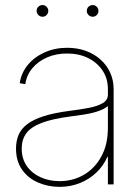

<svg xmlns="http://www.w3.org/2000/svg" viewBox="-20 -725 546 755"><path d="M214.4 9.8Q169.4 9.8 130.1 -7.1Q90.8 -23.9 66.9 -57.6Q43 -91.3 43 -141.1Q43 -170.9 53.2 -194.8Q63.5 -218.8 87.6 -237.1Q111.8 -255.4 152.3 -268.3Q192.9 -281.2 253.4 -289.1Q295.9 -294.4 330.1 -301Q364.3 -307.6 384.3 -319.6Q404.3 -331.5 404.3 -353V-375Q404.3 -416 383.5 -447.3Q362.8 -478.5 326.7 -496.6Q290.5 -514.6 243.7 -514.6Q200.7 -514.6 165.3 -499.3Q129.9 -483.9 107.2 -456.8Q84.5 -429.7 79.6 -394L57.6 -397.9Q63.5 -438.5 89.4 -469.7Q115.2 -501 155.5 -519Q195.8 -537.1 243.7 -537.1Q284.2 -537.1 317.6 -524.9Q351.1 -512.7 375.5 -490.7Q399.9 -468.8 413.3 -439.2Q426.8 -409.7 426.8 -375V0H404.3V-108.4H402.3Q386.7 -72.8 358.9 -46.4Q331.1 -20 294.2 -5.1Q257.3 9.8 214.4 9.8ZM214.4 -12.7Q266.6 -12.7 309.6 -37.6Q352.5 -62.5 378.4 -109.6Q404.3 -156.7 404.3 -222.7V-307.6Q393.6 -299.3 379.9 -293.2Q366.2 -287.1 348.4 -282.5Q330.6 -277.8 307.9 -274.2Q285.2 -270.5 257.3 -267.1Q186 -257.8 143.8 -241.7Q101.6 -225.6 83.5 -200.9Q65.4 -176.3 65.4 -141.1Q65.4 -100.6 85.4 -72Q105.5 -43.5 139.4 -28.1Q173.3 -12.7 214.4 -12.7ZM344.7 -659.2Q335 -659.2 328.1 -666Q321.3 -672.9 321.3 -682.1Q321.3 -691.9 328.1 -698.5Q335 -705.1 344.7 -705.1Q354 -705.1 360.6 -698.2Q367.2 -691.4 367.2 -682.1Q367.2 -672.9 360.6 -666Q354 -659.2 344.7 -659.2ZM147.5 -659.2Q137.7 -659.2 130.9 -666Q124 -672.9 124 -682.1Q124 -691.9 130.9 -698.5Q137.7 -705.1 147.5 -705.1Q156.7 -705.1 163.3 -698.2Q169.9 -691.4 169.9 -682.1Q169.9 -672.9 163.3 -666Q156.7 -659.2 147.5 -659.2Z"/></svg>

Font: Inter 24pt Thin
Style: Regular
Weight: 250
Designer: Rasmus Andersson
Foundry: rsms
Version: Version 4.001;git-66647c0bb